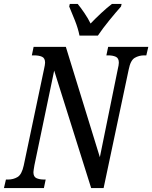

<svg xmlns="http://www.w3.org/2000/svg" viewBox="-38 -951 770 971"><path d="M-18 0 -8 -43H3Q29 -43 50.5 -55.5Q72 -68 82 -114L185 -603Q187 -613 188.5 -620.5Q190 -628 190 -634Q190 -657 174.5 -664Q159 -671 134 -671H123L132 -714H295L467 -156L558 -603Q560 -611 561.5 -619.5Q563 -628 563 -634Q563 -657 547.5 -664Q532 -671 509 -671H500L509 -714H712L702 -671H691Q665 -671 643.5 -658.5Q622 -646 613 -600L486 0H423L236 -594L136 -115Q134 -102 132.5 -93.5Q131 -85 131 -80Q131 -57 146.5 -50Q162 -43 185 -43H193L184 0ZM364 -771Q357 -807 340.5 -848.5Q324 -890 312 -918L315 -931H355Q370 -913 389 -885Q408 -857 420 -832Q444 -857 474 -885Q504 -913 528 -931H577L574 -918Q549 -890 515.5 -849Q482 -808 457 -771Z"/></svg>

Font: Noto Serif ExtraCondensed Medium
Style: Italic
Weight: 500
Width: 2
Italic angle: -12°
Designer: Monotype Design Team
Foundry: Monotype Imaging Inc.
Version: Version 2.013; ttfautohint (v1.8.4.7-5d5b)